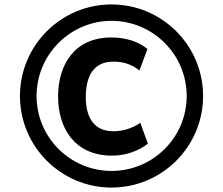

<svg xmlns="http://www.w3.org/2000/svg" viewBox="-20 -780 1006 866"><path d="M483 66C711 66 896 -119 896 -347C896 -575 711 -760 483 -760C255 -760 70 -575 70 -347C70 -119 255 66 483 66ZM485 -78C544 -78 602 -97 647 -132L613 -226C578 -202 535 -188 492 -188C400 -188 367 -255 367 -342C367 -432 399 -502 491 -502C540 -502 577 -488 609 -462L645 -559C607 -591 550 -611 482 -611C315 -611 242 -487 242 -345C242 -197 321 -78 485 -78ZM483 -9C297 -9 145 -160 145 -347C145 -534 297 -686 483 -686C670 -686 822 -534 822 -347C822 -160 670 -9 483 -9Z"/></svg>

Font: Finlandica SemiBold
Style: Regular
Weight: 600
Designer: Niklas Ekholm, Juho Hiilivirta, Jaakko Suomalainen
Foundry: Helsinki Type Studio
Version: Version 2.000;Glyphs 3.2 (3202)